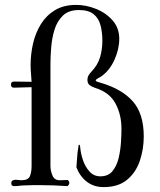

<svg xmlns="http://www.w3.org/2000/svg" viewBox="-20 -771 655 784"><path d="M567 -214Q567 -162 551 -114.5Q535 -67 499 -37Q463 -7 403 -7Q363 -7 334.5 -29Q306 -51 292 -88Q294 -108 295 -128.5Q296 -149 300 -170Q300 -172 300.5 -176Q301 -180 304 -180Q306 -180 307 -173.5Q308 -167 308 -165Q310 -143 319 -116.5Q328 -90 345.5 -70.5Q363 -51 390 -51Q422 -51 439.5 -72.5Q457 -94 464.5 -126Q472 -158 474 -190.5Q476 -223 476 -245Q476 -303 451.5 -348.5Q427 -394 369 -412Q356 -416 346.5 -423Q337 -430 337 -445Q337 -455 341.5 -463Q346 -471 353 -478Q379 -505 388.5 -537Q398 -569 398 -605Q398 -639 390.5 -667.5Q383 -696 362.5 -713Q342 -730 302 -730Q260 -730 236.5 -707Q213 -684 202.5 -649.5Q192 -615 189 -577Q186 -539 186 -509V-93Q186 -75 194 -55Q202 -35 224 -35Q232 -35 240 -35.5Q248 -36 256 -36Q263 -32 263 -23Q263 -17 255 -11Q228 -13 200.5 -14Q173 -15 146 -15Q130 -15 114 -15Q98 -15 82 -14Q71 -14 60 -12.5Q49 -11 38 -11Q26 -11 26 -22Q26 -31 31.5 -34Q37 -37 44 -37Q50 -37 55.5 -36Q61 -35 67 -35Q96 -35 102.5 -52.5Q109 -70 109 -93V-415Q91 -415 73 -414Q55 -413 37 -413Q25 -413 25 -425Q25 -433 28.5 -435.5Q32 -438 39 -438Q56 -438 74 -437.5Q92 -437 109 -437Q108 -454 106.5 -471.5Q105 -489 105 -506Q105 -550 115 -593.5Q125 -637 147 -672.5Q169 -708 204.5 -729.5Q240 -751 291 -751Q331 -751 371.5 -735Q412 -719 439.5 -688Q467 -657 467 -612Q467 -570 447 -526Q427 -482 392 -458Q388 -456 379.5 -451Q371 -446 371 -443Q371 -439 379 -436.5Q387 -434 391 -433Q477 -408 522 -357.5Q567 -307 567 -214Z"/></svg>

Font: Kaisei Tokumin
Style: Regular
Weight: 400
Designer: Font-Kai, 金井和夫
Foundry: KAZUO KANAI
Version: Version 5.003